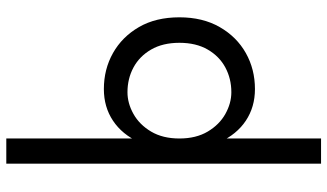

<svg xmlns="http://www.w3.org/2000/svg" viewBox="-235 -585 1040 610"><g transform="rotate(-90 285.0 -280.0)"><path d="M150 220V-780H70V220ZM535 -230Q535 -305 504 -358.5Q473 -412 421.5 -441Q370 -470 307 -470Q250 -470 206.5 -441Q163 -412 138.5 -358.5Q114 -305 114 -230Q114 -156 138.5 -102Q163 -48 206.5 -19Q250 10 307 10Q370 10 421.5 -19Q473 -48 504 -102Q535 -156 535 -230ZM454 -230Q454 -177 432.5 -140Q411 -103 375.5 -84Q340 -65 297 -65Q262 -65 228 -84Q194 -103 172 -140Q150 -177 150 -230Q150 -283 172 -320Q194 -357 228 -376Q262 -395 297 -395Q340 -395 375.5 -376Q411 -357 432.5 -320Q454 -283 454 -230Z"/></g></svg>

Font: Glinicke Jost Regular
Style: Regular
Weight: 400
Version: Version 3.710